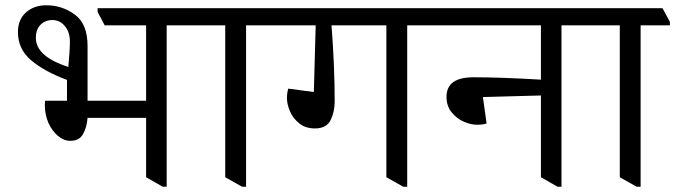

<svg xmlns="http://www.w3.org/2000/svg" viewBox="-20 -676 2560 728"><path d="M723 -593V-580H612V32H597L534 -4V-229H312Q309 -192 294.5 -167Q280 -142 247 -142Q222 -142 200 -160.5Q178 -179 164 -209Q150 -242 150 -277Q150 -288 151 -294H234V-373Q148 -405 98 -447.5Q48 -490 48 -554Q48 -602 78.5 -629Q109 -656 155 -656Q216 -656 264 -620.5Q312 -585 312 -502V-294H534V-580H377L350 -631V-645H695ZM239 -422Q245 -484 245 -519Q245 -554 226 -577Q207 -600 179 -600Q152 -600 134 -582.5Q116 -565 116 -532Q116 -462 239 -422Z M1024 -593V-580H913V32H898L834 -4V-580H719L692 -631V-645H996Z M1635 -593V-580H1524V32H1509L1445 -4V-580H1237Q1249 -424 1249 -291Q1249 -252 1233.5 -220.5Q1218 -189 1174 -189Q1139 -189 1115 -208Q1091 -227 1079.5 -254Q1068 -281 1068 -304Q1068 -323 1073 -340L1170 -327L1177 -580H1020L993 -631V-645H1607Z M2220 -593V-580H2109V32H2094L2031 -4V-314L1811 -308L1825 -208Q1813 -203 1788 -203Q1766 -203 1739 -214.5Q1712 -226 1692.5 -250Q1673 -274 1673 -309Q1673 -383 1775 -383Q1878 -383 2031 -374V-580H1631L1604 -631V-645H2192Z M2520 -593V-580H2409V32H2394L2330 -4V-580H2215L2188 -631V-645H2492Z"/></svg>

Font: Grenzecho Serif
Style: Serif-Regular
Weight: 400
Designer: Dan Reynolds
Foundry: Dan Reynolds
Version: Version 1.001; ttfautohint (v1.1) -l 5 -r 5 -G 72 -x 0 -D la